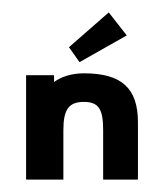

<svg xmlns="http://www.w3.org/2000/svg" viewBox="-20 -289 260 309"><path d="M82 0V-80C82 -113 91 -125 115 -125C139 -125 146 -113 146 -80V0H202V-92C202 -147 176 -171 115 -171C94 -171 78 -165 67 -157V-168H22V0ZM91 -213 108 -189 184 -232 155 -269Z"/></svg>

Font: Hussar Tani
Style: Dwa
Weight: 700
Foundry: Cannot Into Space Fonts
Version: Version 0.92